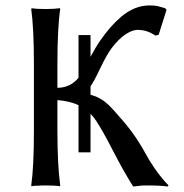

<svg xmlns="http://www.w3.org/2000/svg" viewBox="-20 -678 672 702"><path d="M311 -121.1H267.1V-293.5Q235.4 -308.6 189.9 -312V-200.2Q189.9 -75.2 200.2 0L198.2 2.9Q181.2 0 147 0Q131.3 0 118.2 1Q105.5 1 100.6 2L95.2 2.9L94.2 0Q104 -67.9 104 -200.2V-444.8Q104 -573.7 94.2 -645L96.2 -647.9Q112.8 -645 147 -645Q162.6 -645 175.5 -645.8Q188.5 -646.5 193.8 -647.5L199.2 -647.9L200.2 -645Q189.9 -575.2 189.9 -444.8V-356.9Q237.3 -357.4 267.1 -393.6V-549.8H311V-470.2Q329.6 -505.4 347.2 -530.8Q365.7 -557.1 383.3 -577.4Q400.9 -597.7 423.6 -617.2Q446.3 -636.7 472.7 -647.5Q499 -658.2 526.9 -658.2Q536.6 -658.2 544.2 -657.5Q551.8 -656.7 555.2 -656Q558.6 -655.3 568.6 -652.3Q578.6 -649.4 584 -647.9L588.9 -642.1L560.1 -550.8L547.9 -547.9Q518.1 -568.8 482.9 -568.8Q463.9 -568.8 438.7 -552.2Q413.6 -535.6 388.2 -502Q370.1 -478 346.4 -428.2Q322.8 -378.4 311 -362.8V-331.5Q319.8 -329.1 327.1 -326.4Q334.5 -323.7 341.8 -319.6Q349.1 -315.4 354.2 -312.5Q359.4 -309.6 366.9 -303Q374.5 -296.4 378.2 -293.2Q381.8 -290 390.1 -281Q398.4 -272 401.6 -268.3Q404.8 -264.6 415 -252.9Q425.3 -241.2 429.2 -236.8Q457 -204.6 479 -171.4Q501 -138.2 512.9 -115.2Q524.9 -92.3 546.4 -61Q567.9 -29.8 596.2 0L592.8 3.9Q566.4 0 516.1 0Q504.4 0 497.8 0.5Q491.2 1 483.2 2.2Q475.1 3.4 466.8 3.9Q445.3 -30.8 429.4 -59.1Q413.6 -87.4 395.3 -122.8Q377 -158.2 371.1 -168.9Q338.9 -228 322.8 -248.5Q316.9 -255.9 311 -261.7Z"/></svg>

Font: Linux Biolinum
Style: Regular
Weight: 400
Designer: Philipp H. Poll
Foundry: Philipp H. Poll
Version: Version 0.6.4